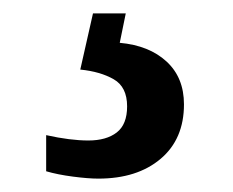

<svg xmlns="http://www.w3.org/2000/svg" viewBox="-20 -29 349 287"><path d="M127 238Q112 238 89 235Q66 232 49 227V173Q85 181 112 181Q139 181 154.5 169Q170 157 170 130Q170 101 150 89.5Q130 78 100 75L119 -9H168L159 35Q203 39 229 63Q255 87 255 127Q255 179 220 208.5Q185 238 127 238Z"/></svg>

Font: Noto Serif Ethiopic SemiCondensed SemiBold
Style: Regular
Weight: 600
Width: 4
Designer: Monotype Design Team
Foundry: Monotype Imaging Inc.
Version: Version 2.102; ttfautohint (v1.8.4.7-5d5b)